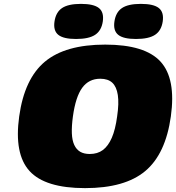

<svg xmlns="http://www.w3.org/2000/svg" viewBox="-20 -950 908 990"><path d="M211.5 -632Q317 -720 522.5 -720Q728 -720 808 -632Q888 -544 861 -350Q834 -156 729 -68Q624 20 418.5 20Q213 20 132.5 -68Q52 -156 79 -350Q106 -544 211.5 -632ZM497 -544Q438 -544 404 -497.5Q370 -451 356 -350Q349 -299 350.5 -262.5Q352 -226 363 -202.5Q374 -179 393.5 -167.5Q413 -156 443 -156Q483 -156 510.5 -176.5Q538 -197 556.5 -239.5Q575 -282 584 -350Q594 -417 587.5 -460Q581 -503 559 -523.5Q537 -544 497 -544ZM510 -839Q503 -792 470.5 -770.5Q438 -749 372 -749Q307 -749 280.5 -770.5Q254 -792 261 -839Q268 -887 300 -908.5Q332 -930 397.5 -930Q463 -930 490 -908.5Q517 -887 510 -839ZM819 -839Q812 -792 779.5 -770.5Q747 -749 681 -749Q616 -749 589.5 -770.5Q563 -792 570 -839Q577 -887 609 -908.5Q641 -930 706.5 -930Q772 -930 799 -908.5Q826 -887 819 -839Z"/></svg>

Font: Fivo Sans Modern ExtBlk
Style: Regular
Weight: 900
Designer: Alexander Slobzheninov
Foundry: Alexander Slobzheninov
Version: 1.0